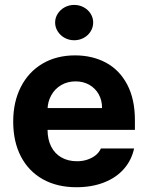

<svg xmlns="http://www.w3.org/2000/svg" viewBox="-20 -767 614 797"><path d="M34.8 -262.4Q34.8 -344 66.7 -406.4Q98.7 -468.9 156.7 -503Q214.8 -537.1 291.6 -537.1Q363.2 -537.1 419.4 -507.1Q475.6 -477.2 507.8 -416.5Q540 -355.8 540 -268.6V-227.9H94V-318.5H403.7Q403.7 -350.8 389.7 -375.7Q375.7 -400.7 350.7 -415Q325.7 -429.2 293.8 -429.2Q260.2 -429.2 233.9 -413.7Q207.6 -398.2 192.8 -371.5Q177.9 -344.8 177.4 -313V-228.1Q177.4 -188.3 192.4 -158.7Q207.3 -129.1 235.1 -113.4Q262.8 -97.7 299.4 -97.7Q323.6 -97.7 343.6 -104.7Q363.6 -111.6 377.7 -123.1Q391.7 -134.6 398.7 -150.6H536.6Q526.2 -102.2 494.4 -65.9Q462.6 -29.5 412 -9.7Q361.4 10.2 297.2 10.2Q217.1 10.2 157.9 -22.9Q98.7 -56.1 66.7 -117.6Q34.8 -179.1 34.8 -262.4ZM208.8 -673.3Q208.8 -693.3 219.7 -710.2Q230.5 -727 248.6 -736.8Q266.7 -746.6 287.8 -746.6Q309.4 -746.6 327.5 -736.8Q345.6 -727 356.2 -710.2Q366.8 -693.3 366.8 -673.3Q366.8 -653.7 356.2 -636.6Q345.6 -619.5 327.5 -609.7Q309.4 -599.9 287.8 -599.9Q266.7 -599.9 248.6 -609.7Q230.5 -619.5 219.7 -636.6Q208.8 -653.7 208.8 -673.3Z"/></svg>

Font: WEMIX Pretendard Variable
Style: Regular
Weight: 400
Designer: Base glyphs from Inter by Rasmus Andersson; Hangeul glyphs from Noto Sans CJK(Source Han Sans) by Jang Soo-young and Kan
Foundry: Kil Hyung-jin
Version: Version 1.000;Glyphs 3.2 (3208)